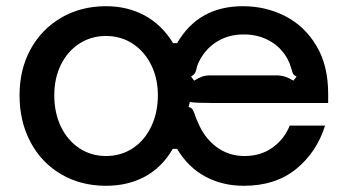

<svg xmlns="http://www.w3.org/2000/svg" viewBox="-20 -588 1120 619"><path d="M43 -281Q43 -364 78.5 -429Q114 -494 177.5 -531Q241 -568 322 -568Q391 -568 446.5 -538Q502 -508 538 -449H551Q620 -568 763 -568Q837 -568 899.5 -536Q962 -504 1000 -440.5Q1038 -377 1038 -286V-256H662Q612 -256 592 -259L588 -243Q597 -241 600.5 -235.5Q604 -230 608 -219Q610 -211 617 -196Q638 -144 677.5 -114.5Q717 -85 768 -85Q821 -85 859 -112.5Q897 -140 914 -183H1028Q1001 -97 934.5 -43Q868 11 766 11Q697 11 641.5 -19Q586 -49 551 -108H537Q502 -48 447 -18.5Q392 11 322 11Q241 11 177.5 -26Q114 -63 78.5 -129.5Q43 -196 43 -281ZM606 -328Q620 -337 631.5 -341Q643 -345 659 -345H869Q886 -345 898.5 -341Q911 -337 926 -328L936 -341Q927 -346 924.5 -351Q922 -356 920 -365Q914 -385 907 -398Q886 -436 849 -456.5Q812 -477 766 -477Q720 -477 684 -456.5Q648 -436 626 -398Q615 -378 613 -364Q611 -356 608 -351.5Q605 -347 596 -341ZM489 -281Q489 -335 467.5 -378.5Q446 -422 408 -447Q370 -472 322 -472Q274 -472 236 -447.5Q198 -423 176.5 -379.5Q155 -336 155 -281Q155 -224 176.5 -179.5Q198 -135 236 -110Q274 -85 322 -85Q370 -85 408 -110Q446 -135 467.5 -180Q489 -225 489 -281Z"/></svg>

Font: Open Sauce Sans Medium
Style: Regular
Weight: 500
Designer: Alfredo Marco Pradil
Foundry: Creative Sauce Fz LLC
Version: Version 1.477